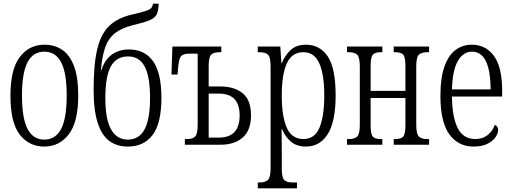

<svg xmlns="http://www.w3.org/2000/svg" viewBox="-20 -790 2791 1048"><path d="M222 10Q139 10 88 -55Q37 -120 37 -268Q37 -413 88.5 -479.5Q140 -546 222 -546Q278 -546 319.5 -518Q361 -490 384 -429Q407 -368 407 -268Q407 -124 355.5 -57Q304 10 222 10ZM222 -28Q283 -28 313.5 -86Q344 -144 344 -268Q344 -393 313.5 -450.5Q283 -508 222 -508Q161 -508 130.5 -450.5Q100 -393 100 -268Q100 -144 130.5 -86Q161 -28 222 -28Z M677 10Q619 10 577.5 -20Q536 -50 513.5 -118.5Q491 -187 491 -301Q491 -439 511 -522.5Q531 -606 577 -649.5Q623 -693 702 -711Q750 -722 773.5 -729.5Q797 -737 805 -746Q813 -755 815 -770H846Q845 -732 835.5 -712Q826 -692 796.5 -679.5Q767 -667 707 -653Q642 -637 606 -607.5Q570 -578 553.5 -529.5Q537 -481 531 -408H534Q552 -465 591 -492.5Q630 -520 684 -520Q769 -520 815 -456.5Q861 -393 861 -255Q861 -118 813.5 -54Q766 10 677 10ZM677 -28Q739 -28 769 -83.5Q799 -139 799 -255Q799 -373 769.5 -427.5Q740 -482 679 -482Q615 -482 585 -427.5Q555 -373 555 -255Q555 -139 586.5 -83.5Q618 -28 677 -28Z M989 0V-31H1000Q1031 -31 1045 -44.5Q1059 -58 1059 -109V-497H1012Q979 -497 967.5 -482.5Q956 -468 952 -418L949 -383H916L921 -536H1188V-505H1178Q1147 -505 1133 -492Q1119 -479 1119 -429V-318H1183Q1258 -318 1304 -281.5Q1350 -245 1350 -160Q1350 -79 1305 -39.5Q1260 0 1183 0ZM1119 -39H1175Q1288 -39 1288 -160Q1288 -279 1175 -279H1119Z M1387 238V206H1398Q1427 206 1442 192.5Q1457 179 1457 128V-427Q1457 -478 1443 -491.5Q1429 -505 1398 -505H1387V-536H1510L1516 -445H1518Q1536 -489 1567 -517.5Q1598 -546 1650 -546Q1726 -546 1769 -482Q1812 -418 1812 -269Q1812 -126 1769 -58Q1726 10 1650 10Q1600 10 1568.5 -16.5Q1537 -43 1519 -86H1517Q1517 -66 1517.5 -37.5Q1518 -9 1518 24V131Q1518 181 1532.5 193.5Q1547 206 1576 206H1601V238ZM1636 -31Q1698 -31 1724 -93.5Q1750 -156 1750 -269Q1750 -383 1723 -444Q1696 -505 1636 -505Q1573 -505 1545.5 -444Q1518 -383 1518 -269Q1518 -154 1545.5 -92.5Q1573 -31 1636 -31Z M1874 0V-31H1884Q1915 -31 1929.5 -44.5Q1944 -58 1944 -109V-427Q1944 -478 1929.5 -491.5Q1915 -505 1884 -505H1874V-536H2067V-505H2057Q2028 -505 2015.5 -492Q2003 -479 2003 -429V-294H2193V-429Q2193 -479 2180.5 -492Q2168 -505 2139 -505H2129V-536H2322V-505H2312Q2281 -505 2266.5 -491.5Q2252 -478 2252 -427V-109Q2252 -58 2266.5 -44.5Q2281 -31 2312 -31H2322V0H2129V-31H2139Q2168 -31 2180.5 -44Q2193 -57 2193 -107V-255H2003V-107Q2003 -57 2015 -44Q2027 -31 2057 -31H2067V0Z M2565 10Q2481 10 2432.5 -57Q2384 -124 2384 -266Q2384 -367 2406.5 -428.5Q2429 -490 2467.5 -518Q2506 -546 2555 -546Q2631 -546 2676 -485Q2721 -424 2721 -292V-263H2447Q2448 -150 2478.5 -90.5Q2509 -31 2575 -31Q2613 -31 2640.5 -52Q2668 -73 2681 -109Q2699 -100 2699 -80Q2699 -62 2684.5 -41Q2670 -20 2640.5 -5Q2611 10 2565 10ZM2658 -302Q2657 -407 2631.5 -457.5Q2606 -508 2556 -508Q2509 -508 2479.5 -458Q2450 -408 2447 -302Z"/></svg>

Font: Noto Serif ExtraCondensed Light
Style: Regular
Weight: 300
Width: 2
Designer: Monotype Design Team
Foundry: Monotype Imaging Inc.
Version: Version 2.014; ttfautohint (v1.8.4.7-5d5b)